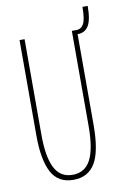

<svg xmlns="http://www.w3.org/2000/svg" viewBox="-84 -767 542 828"><g transform="rotate(-10 187.5 -353.0)"><path d="M170 11Q103 11 74 -44Q45 -99 45 -205V-623H67V-204Q67 -108 91.5 -59.5Q116 -11 170 -11Q224 -11 249 -58.5Q274 -106 274 -207V-623H296V-208Q296 -91 265 -40Q234 11 170 11ZM294 -605V-623Q315 -623 326 -643Q337 -663 337 -717H360Q360 -654 343 -628.5Q326 -603 294 -605Z"/></g></svg>

Font: Inconsolata Condensed ExtraLight
Style: Regular
Weight: 200
Width: 3
Monospace: yes
Designer: Raph Levien, Cyreal, Brenton Simpson
Foundry: Raph Levien, Cyreal, Google
Version: Version 3.100; ttfautohint (v1.8.4.7-5d5b)